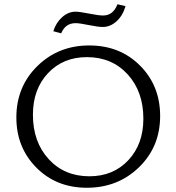

<svg xmlns="http://www.w3.org/2000/svg" viewBox="-20 -878 830 904"><path d="M268 -721 231 -731Q244 -772 273 -797.5Q302 -823 336 -823Q354 -823 399.5 -814Q445 -805 465 -805Q513 -805 533 -858L571 -849Q558 -804 528.5 -777.5Q499 -751 464 -751Q442 -751 398 -760Q354 -769 336 -769Q288 -769 268 -721ZM389 6Q245 6 151 -89Q57 -184 57 -325Q57 -470 156 -567Q255 -664 400 -664Q545 -664 639.5 -569Q734 -474 734 -332Q734 -187 634.5 -90.5Q535 6 389 6ZM401 -48Q513 -48 584 -123.5Q655 -199 655 -319Q655 -447 581 -528Q507 -609 389 -609Q277 -609 206 -533.5Q135 -458 135 -338Q135 -210 209 -129Q283 -48 401 -48Z"/></svg>

Font: EauTestSC
Style: Regular
Weight: 400
Designer: Christian Thalmann (Catharsis Fonts)
Version: Version 0.001;PS 000.001;hotconv 1.0.88;makeotf.lib2.5.64775